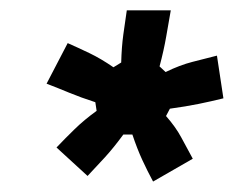

<svg xmlns="http://www.w3.org/2000/svg" viewBox="-20 -670 452 371"><path d="M149.2 -330 89.2 -385Q105.8 -402.5 124.2 -420.4Q142.5 -438.3 166.7 -455.8L164.2 -472.5Q135.8 -481.7 113.8 -490.8Q91.7 -500 70 -508.3L110.8 -586.7Q131.7 -577.5 153.3 -567.1Q175 -556.7 199.2 -540L214.2 -549.2Q215 -579.2 218.3 -603.3Q221.7 -627.5 225 -650H310Q305.8 -625.8 301.2 -599.6Q296.7 -573.3 288.3 -541.7L300 -530.8Q327.5 -544.2 351.7 -550.4Q375.8 -556.7 399.2 -562.5L411.7 -480Q388.3 -474.2 363.8 -469.2Q339.2 -464.2 308.3 -460L300.8 -445.8Q319.2 -425 330.4 -404.2Q341.7 -383.3 352.5 -363.3L275.8 -319.2Q265 -339.2 255 -360.8Q245 -382.5 235.8 -410H218.3Q200 -385 182.9 -366.2Q165.8 -347.5 149.2 -330Z"/></svg>

Font: Familjen Grotesk
Style: Bold Italic
Weight: 700
Italic angle: -9.46201°
Designer: Anders Wikstroem, Jonas Baeckman, Matilda Gysing, Kristian Moeller
Foundry: Familjen STHLM AB
Version: Version 2.002; ttfautohint (v1.8.4.7-5d5b)